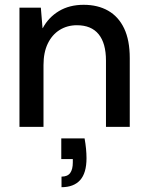

<svg xmlns="http://www.w3.org/2000/svg" viewBox="-20 -528 612 799"><path d="M61 0V-496H150L157 -411H158Q182 -456 225.5 -482Q269 -508 328 -508Q387 -508 430 -483.5Q473 -459 496.5 -410Q520 -361 520 -286V0H421V-276Q421 -348 390.5 -385.5Q360 -423 300 -423Q260 -423 228.5 -403.5Q197 -384 179 -347Q161 -310 161 -257V0ZM236 251V207Q261 207 272 192Q283 177 283 148V134H235V48H332Q336 70 338 91Q340 112 340 130Q340 192 313.5 221.5Q287 251 236 251Z"/></svg>

Font: DM Sans 28pt Medium
Style: Regular
Weight: 500
Version: Version 4.004;gftools[0.9.30]